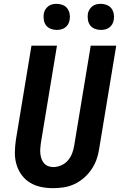

<svg xmlns="http://www.w3.org/2000/svg" viewBox="-20 -973 640 1001"><path d="M257 8Q224 8 193 1.5Q162 -5 136 -21Q110 -37 92 -62Q74 -87 65.5 -117Q57 -147 57.5 -179.5Q58 -212 63 -245L144 -735H277L193 -227Q191 -213 190 -199Q189 -185 190.5 -171Q192 -157 196.5 -144.5Q201 -132 209.5 -122Q218 -112 231 -107Q244 -102 258 -102Q278 -102 299 -111Q320 -120 334 -136.5Q348 -153 356 -173.5Q364 -194 367 -215L453 -735H586L497 -197Q493 -169 483.5 -142Q474 -115 457 -90Q440 -65 417.5 -45.5Q395 -26 368.5 -13.5Q342 -1 313.5 3.5Q285 8 257 8ZM505 -817Q489 -817 474 -823Q459 -829 450 -841Q441 -853 438.5 -869Q436 -885 438 -901Q440 -913 446.5 -923.5Q453 -934 462.5 -941Q472 -948 483 -950.5Q494 -953 506 -953Q522 -953 537 -947Q552 -941 561 -929Q570 -917 573 -901Q576 -885 573 -869Q571 -857 565 -846.5Q559 -836 549 -829Q539 -822 528 -819.5Q517 -817 505 -817ZM275 -817Q259 -817 244 -823Q229 -829 220 -841Q211 -853 208.5 -869Q206 -885 208 -901Q210 -913 216.5 -923.5Q223 -934 232.5 -941Q242 -948 253 -950.5Q264 -953 276 -953Q292 -953 307 -947Q322 -941 331 -929Q340 -917 343 -901Q346 -885 343 -869Q341 -857 335 -846.5Q329 -836 319 -829Q309 -822 298 -819.5Q287 -817 275 -817Z"/></svg>

Font: Iosevka Aile Extrabold
Style: Italic
Weight: 800
Italic angle: -9°
Designer: Belleve Invis
Foundry: Belleve Invis
Version: Version 31.1.0; ttfautohint (v1.8.4)